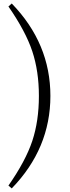

<svg xmlns="http://www.w3.org/2000/svg" viewBox="-20 -839 394 1077"><path d="M198.2 -300.8Q198.2 -439.5 161.1 -551.3Q124 -663.1 27.3 -802.7L45.9 -819.3Q262.7 -595.7 262.7 -300.8Q262.7 -5.9 45.9 217.8L27.3 202.1Q124 63.5 161.1 -48.3Q198.2 -160.2 198.2 -300.8Z"/></svg>

Font: Bpmf Zihi Serif Light
Style: Light
Weight: 300
Foundry: But Ko
Version: Version 1.320